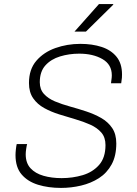

<svg xmlns="http://www.w3.org/2000/svg" viewBox="-20 -911 669 941"><path d="M279 10Q217 10 166.5 -5.5Q116 -21 86 -56Q56 -91 56 -151Q56 -163 58 -180.5Q60 -198 62 -205H113Q111 -199 108.5 -182.5Q106 -166 106 -155Q106 -112 129.5 -86.5Q153 -61 193 -49.5Q233 -38 282 -38Q336 -38 385 -52.5Q434 -67 465.5 -102.5Q497 -138 497 -200Q497 -238 476.5 -261.5Q456 -285 422.5 -300Q389 -315 349.5 -326.5Q310 -338 270 -350.5Q230 -363 196.5 -381.5Q163 -400 142.5 -429.5Q122 -459 122 -504Q122 -571 158 -613Q194 -655 251.5 -675.5Q309 -696 374 -696Q432 -696 478 -681Q524 -666 551 -633Q578 -600 578 -546Q578 -539 577.5 -530Q577 -521 574 -503H524Q527 -524 527.5 -531Q528 -538 528 -542Q528 -595 482 -621.5Q436 -648 368 -648Q319 -648 274.5 -634.5Q230 -621 202.5 -590.5Q175 -560 175 -508Q175 -473 195.5 -450.5Q216 -428 249.5 -414Q283 -400 323 -389Q363 -378 402.5 -365Q442 -352 475.5 -333Q509 -314 529.5 -284Q550 -254 550 -208Q550 -147 527 -105Q504 -63 465 -38Q426 -13 377.5 -1.5Q329 10 279 10ZM345 -756 465 -891H535V-888L401 -756Z"/></svg>

Font: Chivo Medium Thin
Style: Italic
Weight: 250
Italic angle: -8.05°
Version: Version 2.002